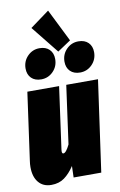

<svg xmlns="http://www.w3.org/2000/svg" viewBox="-106 -1031 690 1108"><g transform="rotate(-10 239.0 -477.0)"><path d="M1 -102Q1 -120 4 -139L59 -534H245L195 -172L194 -161Q194 -147 202 -147Q218 -147 240 -193L287 -534H473L398 0H236L238 -67Q211 -26 179.5 -3Q148 20 103 20Q55 20 28 -12.5Q1 -45 1 -102ZM258 -974 353 -783 275 -731 146 -892ZM72 -667Q72 -710 101 -739.5Q130 -769 171 -769Q208 -769 229 -748Q250 -727 250 -692Q250 -649 221 -619.5Q192 -590 151 -590Q114 -590 93 -611Q72 -632 72 -667ZM300 -667Q300 -710 329 -739.5Q358 -769 399 -769Q436 -769 457 -748Q478 -727 478 -692Q478 -649 449 -619.5Q420 -590 379 -590Q342 -590 321 -611Q300 -632 300 -667Z"/></g></svg>

Font: Fira Sans Extra Condensed Black
Style: Italic
Weight: 900
Width: 3
Italic angle: -8°
Designer: Carrois Corporate & Edenspiekermann AG
Foundry: Carrois Corporate GbR & Edenspiekermann AG
Version: Version 4.203